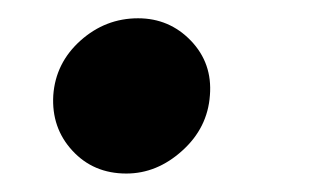

<svg xmlns="http://www.w3.org/2000/svg" viewBox="-20 -446 337 209"><path d="M117.5 -257.1Q81.7 -257.1 58.8 -282Q35.9 -306.8 38 -342.3Q40.5 -377.5 67.6 -401.8Q94.8 -426.1 130.3 -426.1Q164.4 -426.1 187.9 -401.6Q211.3 -377.1 208.5 -342.3Q206 -306.8 178.4 -282Q150.9 -257.1 117.5 -257.1Z"/></svg>

Font: Inter UI
Style: Bold Italic
Weight: 700
Italic angle: 9.39999°
Designer: Rasmus Andersson
Foundry: rsms
Version: 3.2;8d6f07862